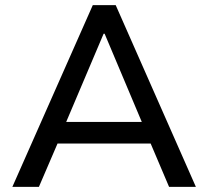

<svg xmlns="http://www.w3.org/2000/svg" viewBox="-20 -725 808 745"><path d="M28 0 340 -705H429L740 0H636L551 -200L598 -168H170L217 -200L131 0ZM382 -594 228 -231 203 -252H565L539 -231L386 -594Z"/></svg>

Font: Nunito Sans 12pt ExtraLight 8pt Medium
Style: Regular
Weight: 500
Version: Version 3.101;gftools[0.9.27]